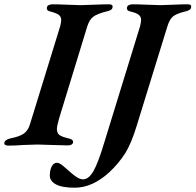

<svg xmlns="http://www.w3.org/2000/svg" viewBox="-54 -674 911 894"><path d="M-34 -9Q-31 -24 -4 -30Q37 -38 57 -52Q77 -66 86 -97L226 -551Q231 -571 231 -580Q231 -596 220 -604.5Q209 -613 182 -620Q160 -624 165 -641Q166 -647 173.5 -650.5Q181 -654 191 -654Q216 -654 260 -652Q300 -650 321 -650Q338 -650 382 -652Q428 -654 453 -654Q473 -654 470 -640Q469 -632 461.5 -627.5Q454 -623 439 -620Q397 -609 379.5 -595.5Q362 -582 352 -550L221 -122Q211 -87 211 -74Q211 -55 221.5 -46.5Q232 -38 256 -32Q275 -28 281.5 -23Q288 -18 286 -10Q283 3 261 3Q237 3 187 1Q141 -1 121 -1Q100 -1 56 1Q20 4 -16 4Q-25 4 -30 0.5Q-35 -3 -34 -9ZM178 144Q178 117 187 100.5Q196 84 211 84Q220 84 230.5 91.5Q241 99 252 109Q263 119 268 123Q288 141 303.5 151Q319 161 333 161Q359 161 381 123Q403 85 432 -12L598 -551Q603 -571 603 -581Q603 -596 592 -605Q581 -614 555 -620Q533 -624 538 -641Q539 -647 546.5 -650.5Q554 -654 564 -654Q588 -654 632 -652Q674 -650 694 -650Q710 -650 750 -652Q794 -654 820 -654Q839 -654 836 -640Q835 -632 827.5 -627.5Q820 -623 806 -620Q766 -610 750.5 -596.5Q735 -583 725 -550L584 -93Q558 -6 528 41Q498 88 454 129Q376 200 294 200Q235 200 206.5 184.5Q178 169 178 144Z"/></svg>

Font: EB Garamond SemiBold
Style: Italic
Weight: 600
Italic angle: -17.2°
Designer: Georg Duffner and Octavio Pardo
Foundry: Georg Duffner
Version: Version 1.000